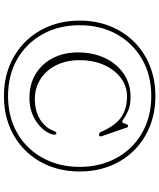

<svg xmlns="http://www.w3.org/2000/svg" viewBox="63 -841 812 978"><g transform="rotate(90 469.0 -352.0)"><path d="M469 34Q553.5 34 623.8 5.8Q694 -22.5 745.8 -74.5Q797.5 -126.5 825.5 -197Q853.5 -267.5 853.5 -352Q853.5 -436 825.5 -506.5Q797.5 -577 745.8 -629Q694 -681 623.8 -709.2Q553.5 -737.5 469 -737.5Q385.5 -737.5 315 -709.2Q244.5 -681 193 -629Q141.5 -577 113.2 -506.5Q85 -436 85 -352Q85 -267.5 113.2 -197Q141.5 -126.5 193 -74.8Q244.5 -23 315 5.5Q385.5 34 469 34ZM469 13Q362.5 13 281.2 -33.8Q200 -80.5 154.2 -163Q108.5 -245.5 108.5 -352Q108.5 -458 154.2 -540.2Q200 -622.5 281.2 -669.5Q362.5 -716.5 469 -716.5Q549.5 -716.5 615.8 -689.5Q682 -662.5 729.8 -613.8Q777.5 -565 803.8 -498.2Q830 -431.5 830 -352Q830 -272 803.8 -205.2Q777.5 -138.5 729.8 -89.5Q682 -40.5 615.8 -13.8Q549.5 13 469 13ZM666 -222.5Q665.5 -208 653.2 -186.5Q641 -165 617 -144.2Q593 -123.5 558.5 -109.8Q524 -96 479.5 -96Q407.5 -96 355.2 -128.5Q303 -161 275 -216.8Q247 -272.5 247 -343Q247 -420.5 276 -481.2Q305 -542 356.2 -576.5Q407.5 -611 473.5 -611Q513.5 -611 539.5 -600.5Q565.5 -590 580 -579.2Q594.5 -568.5 599.5 -568.5Q605 -568.5 607.2 -576Q609.5 -583.5 612.8 -591Q616 -598.5 622 -598.5Q624.5 -598.5 626.5 -597Q628.5 -595.5 630 -591L674 -463.5Q676 -459 673.5 -454.5Q671 -450 666 -450Q661.5 -450 657.8 -453Q654 -456 651.5 -461Q620 -534 576.8 -563.5Q533.5 -593 471 -593Q419.5 -593 377.8 -562Q336 -531 311.2 -476.5Q286.5 -422 286.5 -351.5Q286.5 -284 312 -232.8Q337.5 -181.5 382.5 -152.5Q427.5 -123.5 485 -123.5Q526 -123.5 558.5 -135.8Q591 -148 610.5 -167Q630.5 -185.5 638 -200.5Q645.5 -215.5 648.8 -224.2Q652 -233 659 -233Q666 -233 666 -222.5Z"/></g></svg>

Font: Fraunces Thin
Style: Regular
Weight: 250
Version: Version 1.000;[b76b70a41]